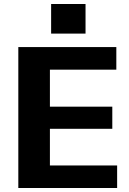

<svg xmlns="http://www.w3.org/2000/svg" viewBox="-20 -934 642 954"><path d="M193 -112H562V0H71V-700H558V-588H193L228 -675V-346L193 -404H538V-294H193L228 -352V-25ZM405 -914V-767H234V-914Z"/></svg>

Font: Pathway Extreme
Style: Bold
Weight: 700
Designer: Eduardo Rodriguez Tunni
Foundry: Eduardo Rodriguez Tunni
Version: Version 1.001;gftools[0.9.26]